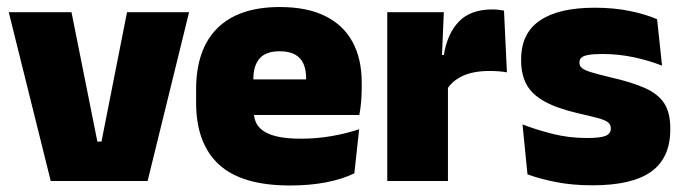

<svg xmlns="http://www.w3.org/2000/svg" viewBox="-20 -528 1994 560"><path d="M276 -115 350.5 -492.5H531.5L410.5 0H128L5.5 -492.5H188.5L264 -115Z M826 13Q684.5 13 618.2 -48.5Q552 -110 552 -228.5V-267Q552 -384.5 614.2 -446Q676.5 -507.5 796 -507.5Q875.5 -507.5 928.5 -481.2Q981.5 -455 1008.2 -405.8Q1035 -356.5 1035 -287V-271.5Q1035 -251.5 1033.2 -230.8Q1031.5 -210 1028 -192.5H869.5Q871.5 -223 872.2 -250Q873 -277 873 -298.5Q873 -324.5 865 -342.2Q857 -360 840 -369.2Q823 -378.5 796 -378.5Q755.5 -378.5 737.2 -357.5Q719 -336.5 719 -298V-253.5L720 -234.5V-203.5Q720 -188 725.5 -173.5Q731 -159 745.8 -147.8Q760.5 -136.5 787.8 -130Q815 -123.5 858.5 -123.5Q903 -123.5 945.5 -130.8Q988 -138 1027.5 -151L1013.5 -22.5Q979 -5.5 931.2 3.8Q883.5 13 826 13ZM645.5 -192.5V-296.5H992.5V-192.5Z M1284 -267.5 1233 -367.5H1274.5Q1284.5 -430 1318.5 -465.2Q1352.5 -500.5 1416 -500.5Q1425.5 -500.5 1433.8 -499.5Q1442 -498.5 1450 -497L1458.5 -317Q1448.5 -319 1434.8 -320Q1421 -321 1408 -321Q1361 -321 1330 -306.8Q1299 -292.5 1284 -267.5ZM1109.5 0V-492.5H1274.5L1267.5 -329.5H1286.5V0Z M1708 12.5Q1649.5 12.5 1601.5 3Q1553.5 -6.5 1518.5 -19.5L1504 -165Q1543 -150 1590.8 -137.8Q1638.5 -125.5 1692.5 -125.5Q1732 -125.5 1746.8 -132Q1761.5 -138.5 1761.5 -153V-154Q1761.5 -165 1753 -171.5Q1744.5 -178 1723.2 -183.8Q1702 -189.5 1664.5 -198Q1603 -212.5 1567 -232.8Q1531 -253 1515.5 -282Q1500 -311 1500 -351V-355Q1500 -431 1554.8 -468.2Q1609.5 -505.5 1714.5 -505.5Q1771 -505.5 1817.8 -495.8Q1864.5 -486 1896.5 -472L1911 -336.5Q1874.5 -351 1829.5 -360.8Q1784.5 -370.5 1737.5 -370.5Q1710.5 -370.5 1695.8 -367.8Q1681 -365 1675.5 -359.5Q1670 -354 1670 -346V-345Q1670 -336 1677 -329.8Q1684 -323.5 1703.5 -317.5Q1723 -311.5 1760.5 -302.5Q1822 -288.5 1860.5 -271.5Q1899 -254.5 1917 -227.2Q1935 -200 1935 -153.5V-150.5Q1935 -67.5 1879.5 -27.5Q1824 12.5 1708 12.5Z"/></svg>

Font: Anek Gujarati Medium ExtraBold
Style: Regular
Weight: 800
Version: Version 1.003